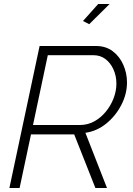

<svg xmlns="http://www.w3.org/2000/svg" viewBox="-20 -940 664 960"><path d="M27 0 178 -710H460Q509 -710 543.5 -684Q578 -658 596.5 -616Q615 -574 615 -528Q615 -470 586.5 -415Q558 -360 511 -322Q464 -284 407 -276L515 0H457L351 -268H135L78 0ZM380 -315Q418 -315 451 -333Q484 -351 509 -381.5Q534 -412 548 -448.5Q562 -485 562 -522Q562 -560 547.5 -592.5Q533 -625 507.5 -644.5Q482 -664 447 -664H219L145 -315ZM426 -819 395 -835 471 -920H528Z"/></svg>

Font: Raleway Light
Style: Italic
Weight: 300
Italic angle: -12°
Designer: Matt McInerney, Pablo Impallari, Rodrigo Fuenzalida
Foundry: Matt McInerney, Pablo Impallari, Rodrigo Fuenzalida
Version: Version 4.026